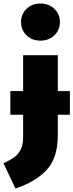

<svg xmlns="http://www.w3.org/2000/svg" viewBox="-57 -849 419 1096"><path d="M342 -194H273V-77Q273 53 209 121.5Q145 190 31 227L-37 83Q2 65 25 48Q48 31 61.5 4Q75 -23 75 -65V-194H2V-329H75V-534H273V-329H342ZM285 -723Q285 -678 253.5 -647.5Q222 -617 174 -617Q126 -617 94.5 -647.5Q63 -678 63 -723Q63 -768 94.5 -798.5Q126 -829 174 -829Q222 -829 253.5 -798.5Q285 -768 285 -723Z"/></svg>

Font: Fira Sans Black
Style: Regular
Weight: 900
Designer: Carrois Corporate & Edenspiekermann AG
Foundry: Carrois Corporate GbR & Edenspiekermann AG
Version: Version 4.203